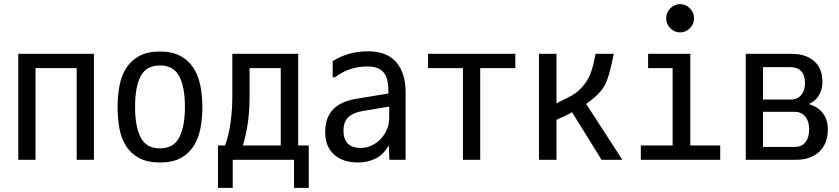

<svg xmlns="http://www.w3.org/2000/svg" viewBox="-20 -785 4040 924"><path d="M432 -526V-16H349V-457H151V-16H68V-526Z M750 -3Q690 -3 650.5 -24Q611 -45 587.5 -81Q564 -117 555 -165.5Q546 -214 546 -270Q546 -326 555.5 -374.5Q565 -423 588.5 -459Q612 -495 651 -516Q690 -537 750 -537Q808 -537 847.5 -516Q887 -495 910.5 -459Q934 -423 944 -374Q954 -325 954 -270Q954 -215 944.5 -166.5Q935 -118 911.5 -81.5Q888 -45 849 -24Q810 -3 750 -3ZM750 -71Q815 -71 842.5 -123.5Q870 -176 870 -270Q870 -366 842.5 -418Q815 -470 750 -470Q684 -470 657 -418.5Q630 -367 630 -270Q630 -176 657 -123.5Q684 -71 750 -71Z M1098 -320V-526H1415V-85H1466V119H1395V-16H1100V119H1029V-85H1063Q1081 -133 1089.5 -194.5Q1098 -256 1098 -320ZM1331 -85V-457H1181V-318Q1181 -251 1173 -195Q1165 -139 1149 -85Z M1853 -215V-272L1733 -252Q1684 -245 1658.5 -223Q1633 -201 1633 -156Q1633 -116 1653.5 -94.5Q1674 -73 1716 -73Q1744 -73 1769 -85Q1794 -97 1812.5 -116.5Q1831 -136 1842 -162Q1853 -188 1853 -215ZM1581 -413V-491Q1621 -515 1661.5 -526.5Q1702 -538 1753 -538Q1841 -538 1886.5 -486Q1932 -434 1932 -341V-16H1854L1851 -83H1849Q1826 -41 1787.5 -22Q1749 -3 1703 -3Q1630 -3 1587.5 -41.5Q1545 -80 1545 -149Q1545 -218 1582 -257.5Q1619 -297 1697 -310L1849 -335V-349Q1849 -412 1824.5 -438.5Q1800 -465 1749 -465Q1707 -465 1669 -453.5Q1631 -442 1592 -413Z M2208 -16V-457H2040V-526H2460V-457H2291V-16Z M2875 -16 2733 -245Q2709 -231 2690 -223Q2671 -215 2658 -208V-16H2574V-526H2658V-287Q2687 -303 2718 -318Q2749 -333 2772 -356Q2790 -374 2802 -392.5Q2814 -411 2822 -431.5Q2830 -452 2835.5 -475Q2841 -498 2846 -526H2934Q2924 -478 2914 -439.5Q2904 -401 2890 -374Q2876 -349 2852.5 -326.5Q2829 -304 2801 -285L2975 -16Z M3302 -526V-85H3446V-16H3064V-85H3217V-457H3099V-526ZM3186 -697Q3186 -725 3206 -745Q3226 -765 3253 -765Q3280 -765 3300 -745Q3320 -725 3320 -697Q3320 -669 3300 -649Q3280 -629 3253 -629Q3226 -629 3206 -649Q3186 -669 3186 -697Z M3964 -163Q3964 -94 3923 -55Q3882 -16 3811 -16H3569V-526H3787Q3858 -526 3898 -491Q3938 -456 3938 -390Q3938 -357 3922 -328Q3906 -299 3875 -286V-283Q3918 -270 3941 -239Q3964 -208 3964 -163ZM3786 -306Q3818 -306 3836 -328Q3854 -350 3854 -385Q3854 -423 3835.5 -442.5Q3817 -462 3783 -462H3652V-306ZM3874 -164Q3874 -202 3855 -224.5Q3836 -247 3804 -247H3652V-78H3806Q3838 -78 3856 -100.5Q3874 -123 3874 -164Z"/></svg>

Font: D2Coding ligature
Style: Regular
Weight: 400
Monospace: yes
Designer: Yong-Rak Park; Jeong-Hwan Yoon; Sang-Min Lee;
Foundry: NHN Corporation
Version: Version 1.3.2; Build 20180524